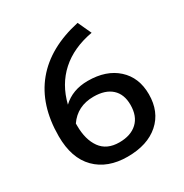

<svg xmlns="http://www.w3.org/2000/svg" viewBox="-168 -843 943 986"><g transform="rotate(-30 304.0 -350.0)"><path d="M562 -212Q562 -108 494 -48Q426 12 308 12Q190 12 121.5 -57Q53 -126 53 -256Q53 -441 148.5 -556.5Q244 -672 428 -712L465 -632Q348 -611 274.5 -545Q201 -479 175 -373Q233 -428 324 -428Q433 -428 497.5 -369.5Q562 -311 562 -212ZM453 -212Q453 -275 415.5 -309Q378 -343 309 -343Q213 -343 162 -269V-256Q162 -173 198 -123Q234 -73 308 -73Q376 -73 414.5 -109Q453 -145 453 -212Z"/></g></svg>

Font: KoHo SemiBold
Style: Regular
Weight: 600
Designer: Cadson Demak & Katatrad Team
Foundry: Cadson Demak Co.,Ltd.
Version: Version 1.000; ttfautohint (v1.6)